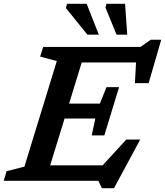

<svg xmlns="http://www.w3.org/2000/svg" viewBox="-42 -955 872 1014"><path d="M496 39 477.5 0H-22.5L-7 -51L87 -75L258 -632.5L170 -656L186 -707H699.5L754 -745H809.5L743 -516H670.5L676.5 -625H389.5L323 -408H485.5L520.5 -495H587L509 -240H442.5L461.5 -329H299L223 -82H500L625 -218H698.5L560 39ZM480 -772H419.5L306 -912.5L312 -935H415.5ZM630 -772H573.5L515 -915L520 -935H618.5Z"/></svg>

Font: Newsreader Caption Medium
Style: Italic
Weight: 500
Italic angle: -17°
Designer: Hugues Gentile
Foundry: Production Type
Version: Version 1.001